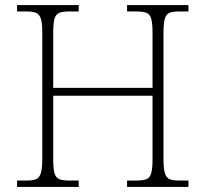

<svg xmlns="http://www.w3.org/2000/svg" viewBox="-20 -734 808 754"><path d="M47 0V-25H84Q109 -25 122 -30.5Q135 -36 140.5 -54.5Q146 -73 146 -109V-606Q146 -643 140.5 -660.5Q135 -678 121.5 -683.5Q108 -689 84 -689H47V-714H289V-689H251Q226 -689 212.5 -683.5Q199 -678 194 -660Q189 -642 189 -605V-389H579V-605Q579 -642 574 -660Q569 -678 555.5 -683.5Q542 -689 517 -689H479V-714H720V-689H684Q659 -689 645.5 -683.5Q632 -678 627 -660Q622 -642 622 -605V-108Q622 -72 627.5 -54Q633 -36 646 -30.5Q659 -25 684 -25H720V0H479V-25H517Q542 -25 555.5 -30.5Q569 -36 574 -54.5Q579 -73 579 -109V-358H189V-109Q189 -73 194 -54.5Q199 -36 212.5 -30.5Q226 -25 251 -25H289V0Z"/></svg>

Font: Noto Serif Gujarati ExtraLight
Style: Regular
Weight: 250
Version: Version 2.102